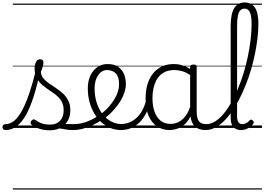

<svg xmlns="http://www.w3.org/2000/svg" viewBox="-104 -1039 2147 1559"><path d="M-59 17Q-72 17 -78 9.5Q-84 2 -84 -7Q-84 -16 -78 -23.5Q-72 -31 -60 -31Q-21 -31 12.5 -59.5Q46 -88 76.5 -144.5Q107 -201 135.5 -286Q164 -371 191 -483L226 -474Q199 -350 170 -258Q141 -166 106.5 -105Q72 -44 31 -13.5Q-10 17 -59 17ZM487 17Q454 17 427.5 11.5Q401 6 376 3.5Q351 1 322 12L343 -11Q380 -25 405.5 -29Q431 -33 451.5 -32Q472 -31 493 -31Q502 -31 506 -23.5Q510 -16 508.5 -7Q507 2 501.5 9.5Q496 17 487 17ZM298 19Q256 19 218 7Q180 -5 151 -27Q145 -33 144.5 -41.5Q144 -50 152 -59Q159 -68 166.5 -69.5Q174 -71 183 -65Q211 -45 238.5 -36Q266 -27 303 -27Q354 -27 383.5 -58.5Q413 -90 413 -144Q413 -186 396 -215.5Q379 -245 352 -266.5Q325 -288 295 -307.5Q265 -327 238 -350.5Q211 -374 194 -406Q177 -438 177 -485Q177 -511 187.5 -534.5Q198 -558 222 -558Q235 -558 242 -550.5Q249 -543 249 -530Q249 -519 243.5 -499.5Q238 -480 228 -456Q229 -427 247 -404.5Q265 -382 292 -363.5Q319 -345 349 -325Q379 -305 406 -280.5Q433 -256 450 -223Q467 -190 467 -144Q467 -71 421 -26Q375 19 298 19ZM0 490H550V500H0ZM0 -20H550V0H0ZM0 -505H550V-500H0ZM0 -1010H550V-1000H0Z M488 17Q475 17 469.5 9.5Q464 2 465.5 -7Q467 -16 474.5 -23.5Q482 -31 494 -31Q550 -31 604 -52Q658 -73 702 -105Q710 -110 716.5 -107Q723 -104 727.5 -96.5Q732 -89 732 -80.5Q732 -72 725 -67Q691 -43 651 -24Q611 -5 569.5 6Q528 17 488 17ZM550 490V500ZM550 -20V0ZM550 -505V-500ZM550 -1010V-1000Z M705 -106Q728 -122 748.5 -140.5Q769 -159 786 -180Q810 -207 827 -236.5Q844 -266 853.5 -295.5Q863 -325 863 -355Q863 -414 837 -442Q811 -470 765 -470Q755 -470 749.5 -477.5Q744 -485 745 -494.5Q746 -504 752 -511.5Q758 -519 769 -519Q822 -519 855 -496.5Q888 -474 903 -437Q918 -400 918 -358Q918 -324 906.5 -288.5Q895 -253 874 -218.5Q853 -184 824 -152Q805 -129 781.5 -108Q758 -87 733 -69ZM550 490H994V500H550ZM550 -20H994V0H550ZM550 -505H994V-500H550ZM550 -1010H994V-1000H550Z M879 17Q832 17 791.5 0Q751 -17 717.5 -48Q684 -79 659.5 -121.5Q635 -164 622 -214.5Q609 -265 609 -321Q609 -364 620.5 -400.5Q632 -437 654 -463.5Q676 -490 705 -504.5Q734 -519 769 -519Q780 -519 785 -511.5Q790 -504 789 -494.5Q788 -485 782 -477.5Q776 -470 765 -470Q743 -470 725 -459.5Q707 -449 693.5 -429.5Q680 -410 672 -383Q664 -356 664 -323Q664 -257 681.5 -203.5Q699 -150 729.5 -111.5Q760 -73 799 -52.5Q838 -32 880 -32Q928 -32 968 -55Q1008 -78 1036.5 -119Q1065 -160 1080 -216Q1082 -224 1091 -225.5Q1100 -227 1107.5 -222.5Q1115 -218 1113 -208Q1102 -156 1080 -114.5Q1058 -73 1027 -43.5Q996 -14 958.5 1.5Q921 17 879 17ZM994 490V500ZM994 -20V0ZM994 -505V-500ZM994 -1010V-1000Z M1271 17Q1216 17 1172 -12Q1128 -41 1103 -98Q1078 -155 1078 -238Q1078 -288 1087.5 -331Q1097 -374 1116 -408.5Q1135 -443 1162.5 -467.5Q1190 -492 1226.5 -505.5Q1263 -519 1308 -519Q1346 -519 1382.5 -506.5Q1419 -494 1455 -470V-419Q1415 -449 1380 -459.5Q1345 -470 1309 -470Q1277 -470 1249.5 -460.5Q1222 -451 1200.5 -432Q1179 -413 1164.5 -385.5Q1150 -358 1142 -322Q1134 -286 1134 -242Q1134 -180 1150.5 -133Q1167 -86 1199.5 -59.5Q1232 -33 1281 -33Q1315 -33 1347 -49Q1379 -65 1405.5 -101.5Q1432 -138 1449 -202L1467 -159Q1446 -85 1412.5 -47Q1379 -9 1341.5 4Q1304 17 1271 17ZM1567 17Q1533 17 1509 7Q1485 -3 1470 -22Q1455 -41 1447.5 -69Q1440 -97 1440 -132V-495Q1440 -506 1447 -510.5Q1454 -515 1468 -515Q1481 -515 1487 -510.5Q1493 -506 1493 -496V-133Q1493 -81 1510 -56Q1527 -31 1573 -31Q1580 -31 1584 -23.5Q1588 -16 1587.5 -7Q1587 2 1582.5 9.5Q1578 17 1567 17ZM994 490H1629V500H994ZM994 -20H1629V0H994ZM994 -505H1629V-500H994ZM994 -1010H1629V-1000H994Z M1565 17Q1553 17 1548 9.5Q1543 2 1544.5 -7Q1546 -16 1552.5 -23.5Q1559 -31 1571 -31Q1607 -31 1642 -52.5Q1677 -74 1709.5 -112.5Q1742 -151 1771.5 -203Q1801 -255 1827 -316Q1853 -377 1873.5 -444Q1894 -511 1908.5 -580Q1923 -649 1931 -716.5Q1939 -784 1939 -845Q1939 -857 1947.5 -863.5Q1956 -870 1966.5 -870Q1977 -870 1985.5 -863.5Q1994 -857 1994 -845Q1994 -789 1986.5 -727Q1979 -665 1966 -601Q1953 -537 1934 -472.5Q1915 -408 1890.5 -347.5Q1866 -287 1838 -232Q1810 -177 1778 -131.5Q1746 -86 1711.5 -53Q1677 -20 1640 -1.5Q1603 17 1565 17ZM1629 490V500ZM1629 -20V0ZM1629 -505V-500ZM1629 -1010V-1000Z M1853 17Q1833 17 1817 10.5Q1801 4 1790.5 -8Q1780 -20 1774.5 -38.5Q1769 -57 1769 -82V-825Q1769 -924 1797 -971.5Q1825 -1019 1883 -1019Q1920 -1019 1945 -1000Q1970 -981 1982 -942.5Q1994 -904 1994 -845Q1994 -833 1985.5 -826.5Q1977 -820 1966.5 -820Q1956 -820 1947.5 -826.5Q1939 -833 1939 -845Q1939 -888 1933 -915Q1927 -942 1914.5 -955.5Q1902 -969 1882 -969Q1862 -969 1848 -955.5Q1834 -942 1827.5 -910.5Q1821 -879 1821 -825V-94Q1821 -74 1825.5 -60Q1830 -46 1839.5 -38.5Q1849 -31 1863 -31Q1873 -31 1883.5 -34Q1894 -37 1904 -44.5Q1914 -52 1923 -62Q1929 -68 1936 -67.5Q1943 -67 1949 -60Q1955 -54 1956 -47.5Q1957 -41 1953 -34Q1942 -19 1925.5 -7Q1909 5 1890.5 11Q1872 17 1853 17ZM1629 490H2023V500H1629ZM1629 -20H2023V0H1629ZM1629 -505H2023V-500H1629ZM1629 -1010H2023V-1000H1629Z"/></svg>

Font: Playwrite ES Guides
Style: Regular
Weight: 400
Designer: Veronika Burian, José Scaglione
Foundry: TypeTogether
Version: Version 1.003